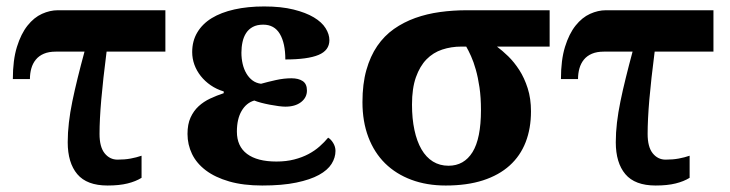

<svg xmlns="http://www.w3.org/2000/svg" viewBox="-20 -568 2274 598"><path d="M495.1 -407.2H312Q300.8 -319.8 295.4 -257.6Q290 -195.3 290 -150.9Q290 -110.4 305.9 -90.6Q321.8 -70.8 346.2 -70.8Q368.7 -70.8 387 -74.2Q405.3 -77.6 420.9 -83V-14.2Q402.8 -2.9 377.2 3.4Q351.6 9.8 314.9 9.8Q250.5 9.8 220.7 -25.6Q190.9 -61 190.9 -125Q190.9 -154.8 194.6 -186.3Q198.2 -217.8 205.3 -252.2Q212.4 -286.6 221.9 -325.2Q231.4 -363.8 243.2 -407.2H153.8Q131.8 -407.2 116.5 -400.6Q101.1 -394 91.6 -382.3Q82 -370.6 77.6 -355Q73.2 -339.4 73.2 -321.8H20Q20 -380.9 32.7 -421.9Q45.4 -462.9 65.7 -488.3Q85.9 -513.7 110.8 -524.9Q135.7 -536.1 160.2 -536.1H495.1Z M731.9 -403.8Q731.9 -385.7 735.8 -368.9Q739.7 -352.1 747.6 -338.9Q755.4 -325.7 766.6 -317.4Q777.8 -309.1 793 -307.1Q814 -313 839.1 -318.6Q864.3 -324.2 887.7 -324.2Q909.7 -324.2 922.9 -315.4Q936 -306.6 936 -286.1Q936 -264.2 917.7 -250Q899.4 -235.8 868.7 -235.8Q860.4 -235.8 847.4 -237.5Q834.5 -239.3 820.3 -241.9Q806.2 -244.6 793.2 -248Q780.3 -251.5 772 -254.9Q747.1 -247.6 732.4 -222.4Q717.8 -197.3 717.8 -158.2Q717.8 -112.3 749.5 -88.6Q781.2 -64.9 840.8 -64.9Q871.6 -64.9 896.2 -71.3Q920.9 -77.6 940.7 -88.1Q960.4 -98.6 975.6 -112.1Q990.7 -125.5 1002 -139.2Q1010.7 -134.3 1017.8 -122.6Q1024.9 -110.8 1024.9 -98.1Q1024.9 -77.1 1012.7 -57.6Q1000.5 -38.1 973.4 -23.2Q946.3 -8.3 902.8 0.7Q859.4 9.8 796.9 9.8Q737.8 9.8 693.8 -2.9Q649.9 -15.6 621.1 -37.4Q592.3 -59.1 578.1 -88.4Q564 -117.7 564 -150.9Q564 -181.2 573.5 -201.9Q583 -222.7 598.6 -237.1Q614.3 -251.5 634.5 -261Q654.8 -270.5 676.8 -277.8V-283.2Q654.3 -290 636.2 -302.5Q618.2 -314.9 605.2 -331.3Q592.3 -347.7 585.4 -366.7Q578.6 -385.7 578.6 -405.8Q578.6 -440.4 594.5 -467Q610.4 -493.7 639.4 -511.5Q668.5 -529.3 710 -538.6Q751.5 -547.9 802.7 -547.9Q856 -547.9 894.3 -538.3Q932.6 -528.8 957.5 -513.9Q982.4 -499 994.1 -480.2Q1005.9 -461.4 1005.9 -442.9Q1005.9 -411.1 972.2 -397Q938.5 -382.8 868.7 -382.8Q868.7 -433.6 851.6 -462.4Q834.5 -491.2 799.8 -491.2Q780.3 -491.2 767.3 -484.1Q754.4 -477.1 746.6 -465.1Q738.8 -453.1 735.4 -437.3Q731.9 -421.4 731.9 -403.8Z M1633.8 -221.2Q1633.8 -168 1617.2 -125.2Q1600.6 -82.5 1567.4 -52.5Q1534.2 -22.5 1484.4 -6.3Q1434.6 9.8 1368.2 9.8Q1309.1 9.8 1261.2 -8.1Q1213.4 -25.9 1179.4 -59.3Q1145.5 -92.8 1127.2 -141.1Q1108.9 -189.5 1108.9 -250Q1108.9 -306.6 1121.1 -349.9Q1133.3 -393.1 1155 -424.8Q1176.8 -456.5 1207 -477.8Q1237.3 -499 1273.4 -512Q1309.6 -524.9 1350.3 -530.5Q1391.1 -536.1 1434.1 -536.1H1691.9V-422.9H1527.8Q1544.4 -410.6 1563 -392.6Q1581.5 -374.5 1597.4 -349.9Q1613.3 -325.2 1623.5 -293.2Q1633.8 -261.2 1633.8 -221.2ZM1263.2 -242.2Q1263.2 -198.2 1270.8 -163.1Q1278.3 -127.9 1292.7 -103Q1307.1 -78.1 1328.4 -64.9Q1349.6 -51.8 1377 -51.8Q1425.3 -51.8 1451.7 -94.2Q1478 -136.7 1478 -225.1Q1478 -264.6 1473.4 -295.9Q1468.8 -327.1 1461.9 -351.3Q1455.1 -375.5 1447 -393.3Q1439 -411.1 1432.1 -422.9H1417Q1385.3 -422.9 1357.2 -413.6Q1329.1 -404.3 1308.3 -383.1Q1287.6 -361.8 1275.4 -327.4Q1263.2 -293 1263.2 -242.2Z M2202.1 -407.2H2019Q2007.8 -319.8 2002.4 -257.6Q1997.1 -195.3 1997.1 -150.9Q1997.1 -110.4 2012.9 -90.6Q2028.8 -70.8 2053.2 -70.8Q2075.7 -70.8 2094 -74.2Q2112.3 -77.6 2127.9 -83V-14.2Q2109.9 -2.9 2084.2 3.4Q2058.6 9.8 2022 9.8Q1957.5 9.8 1927.7 -25.6Q1897.9 -61 1897.9 -125Q1897.9 -154.8 1901.6 -186.3Q1905.3 -217.8 1912.4 -252.2Q1919.4 -286.6 1929 -325.2Q1938.5 -363.8 1950.2 -407.2H1860.8Q1838.9 -407.2 1823.5 -400.6Q1808.1 -394 1798.6 -382.3Q1789.1 -370.6 1784.7 -355Q1780.3 -339.4 1780.3 -321.8H1727.1Q1727.1 -380.9 1739.7 -421.9Q1752.4 -462.9 1772.7 -488.3Q1793 -513.7 1817.9 -524.9Q1842.8 -536.1 1867.2 -536.1H2202.1Z"/></svg>

Font: Droid Serif
Style: Bold
Weight: 700
Designer: Monotype Design team
Foundry: Monotype Imaging Inc.
Version: Version 1.03